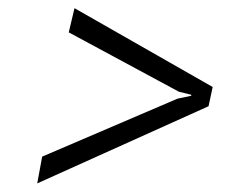

<svg xmlns="http://www.w3.org/2000/svg" viewBox="-20 -584 547 458"><path d="M403.3 -348.6 436 -355.5 436.5 -357.9 406.7 -365.2 144 -506.8 157.7 -564.5 487.3 -376.5 477.5 -330.6 68.8 -146.5 80.6 -210.4Z"/></svg>

Font: Ufes Sans Light
Style: Italic
Weight: 200
Designer: Ricardo Esteves & Thais Bronze
Foundry: ProDesignUfes - Ricardo Esteves, Thais Bronze
Version: Version 2.0